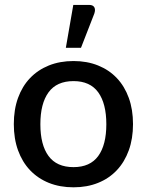

<svg xmlns="http://www.w3.org/2000/svg" viewBox="-20 -772 611 799"><path d="M286 -518C248 -518 213.8 -511.8 183.2 -499.5C152.8 -487.2 126.7 -469.7 105 -447C83.3 -424.3 66.7 -396.8 55 -364.5C43.3 -332.2 37.5 -295.8 37.5 -255.5C37.5 -215.2 43.3 -178.8 55 -146.5C66.7 -114.2 83.3 -86.6 105 -63.7C126.7 -40.9 152.8 -23.3 183.2 -11C213.8 1.3 248 7.5 286 7.5C323.7 7.5 357.8 1.3 388.2 -11C418.8 -23.3 444.8 -40.9 466.2 -63.7C487.8 -86.6 504.3 -114.2 516 -146.5C527.7 -178.8 533.5 -215.2 533.5 -255.5C533.5 -295.8 527.7 -332.2 516 -364.5C504.3 -396.8 487.8 -424.3 466.2 -447C444.8 -469.7 418.8 -487.2 388.2 -499.5C357.8 -511.8 323.7 -518 286 -518ZM286 -76.5C239.3 -76.5 204.7 -91.9 182 -122.8C159.3 -153.6 148 -197.7 148 -255C148 -312.3 159.3 -356.6 182 -387.8C204.7 -418.9 239.3 -434.5 286 -434.5C332 -434.5 366.2 -418.9 388.8 -387.8C411.2 -356.6 422.5 -312.3 422.5 -255C422.5 -197.7 411.2 -153.6 388.8 -122.8C366.2 -91.9 332 -76.5 286 -76.5ZM254 -573H317L372.5 -715.5C376.2 -726.5 376.2 -735.2 372.5 -741.8C368.8 -748.2 361.8 -751.5 351.5 -751.5H285Z"/></svg>

Font: Lato Semibold
Style: Regular
Weight: 600
Designer: Lukasz Dziedzic
Foundry: tyPoland Lukasz Dziedzic
Version: Version 2.006; 2014-01-15